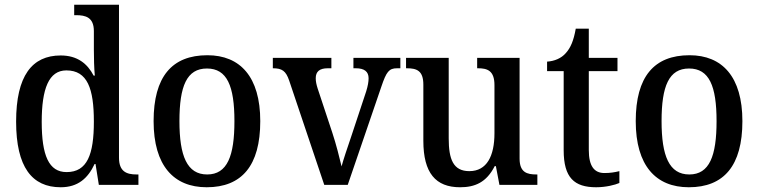

<svg xmlns="http://www.w3.org/2000/svg" viewBox="-20 -780 3200 810"><path d="M236 10C309 10 351 -28 379 -88H383L397 0H564V-44H556C514 -44 482 -56 482 -115V-760H293V-716H301C341 -716 376 -707 376 -649V-570C376 -536 377 -493 380 -461H375C349 -511 307 -546 236 -546C115 -546 48 -460 48 -267C48 -75 115 10 236 10ZM261 -54C186 -54 156 -124 156 -266C156 -406 186 -483 260 -483C349 -483 376 -406 376 -267C376 -128 348 -54 261 -54Z M852 10C1000 10 1078 -81 1078 -269C1078 -456 993 -547 855 -547C705 -547 628 -456 628 -269C628 -81 713 10 852 10ZM854 -44C769 -44 737 -122 737 -269C737 -417 768 -491 853 -491C938 -491 969 -417 969 -269C969 -122 939 -44 854 -44Z M1200 -440 1348 0H1447L1589 -415C1610 -477 1621 -492 1655 -492H1669V-536H1471V-492H1481C1517 -492 1535 -478 1535 -450C1535 -435 1532 -418 1525 -395L1462 -205C1446 -158 1428 -105 1421 -78C1413 -112 1398 -172 1382 -220L1320 -407C1315 -423 1312 -436 1312 -450C1312 -478 1328 -492 1363 -492H1378V-536H1131V-492C1170 -492 1186 -481 1200 -440Z M1921 10C1983 10 2032 -10 2067 -79H2072L2087 0H2247V-44H2243C2204 -44 2172 -52 2172 -111V-536H1993V-492H1996C2035 -492 2066 -483 2066 -421V-218C2066 -122 2034 -58 1960 -58C1892 -58 1873 -108 1873 -196V-536H1693V-492H1696C1738 -492 1766 -482 1766 -423V-186C1766 -50 1818 10 1921 10Z M2495 10C2536 10 2575 0 2593 -8V-58C2573 -53 2554 -50 2530 -50C2487 -50 2464 -79 2464 -147V-480H2585V-536H2464V-659H2409C2400 -608 2387 -578 2367 -556C2348 -534 2319 -522 2288 -520V-480H2358V-146C2358 -30 2403 10 2495 10Z M2886 10C3034 10 3112 -81 3112 -269C3112 -456 3027 -547 2889 -547C2739 -547 2662 -456 2662 -269C2662 -81 2747 10 2886 10ZM2888 -44C2803 -44 2771 -122 2771 -269C2771 -417 2802 -491 2887 -491C2972 -491 3003 -417 3003 -269C3003 -122 2973 -44 2888 -44Z"/></svg>

Font: Noto Serif Hebrew SemiCondensed Medium
Style: Regular
Weight: 500
Width: 4
Designer: Monotype Design Team
Foundry: Monotype Imaging Inc.
Version: Version 2.004